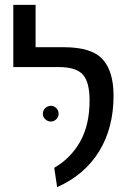

<svg xmlns="http://www.w3.org/2000/svg" viewBox="-20 -759 544 793"><path d="M204 -66Q272 -105 311 -174Q350 -243 350 -344Q350 -419 322.5 -450.5Q295 -482 222 -482H35V-739H127V-564H244Q359 -564 404 -514Q449 -464 449 -364Q449 -231 389.5 -134Q330 -37 216 14ZM157 -289Q157 -303 167 -312.5Q177 -322 190 -322Q203 -322 212.5 -312.5Q222 -303 222 -289Q222 -276 212.5 -266.5Q203 -257 190 -257Q177 -257 167 -266.5Q157 -276 157 -289Z"/></svg>

Font: FiraGOUPP
Style: Medium
Weight: 400
Designer: bBox Type
Foundry: bBox Type GmbH
Version: Version 1.001